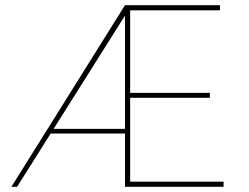

<svg xmlns="http://www.w3.org/2000/svg" viewBox="-20 -722 963 742"><path d="M463 -702H830V-682H483V-363H791V-344H483V-20H844V0H463ZM476 -694Q474 -688 471.5 -681Q469 -674 467 -668L46 0H24L463 -702ZM166 -224H472V-206H164Z"/></svg>

Font: Josefin Sans Thin Thin
Style: Regular
Weight: 250
Version: Version 2.001